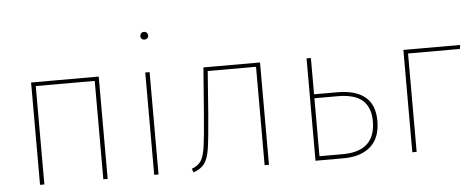

<svg xmlns="http://www.w3.org/2000/svg" viewBox="-49 -845 2403 970"><g transform="rotate(-5 1152.5 -359.5)"><path d="M439 -499H140V0H118V-519H461V0H439Z M728 -704Q728 -696 722.5 -690.5Q717 -685 708 -685Q699 -685 693.5 -690.5Q688 -696 688 -704Q688 -712 693.5 -718Q699 -724 708 -724Q717 -724 722.5 -718Q728 -712 728 -704ZM719 0H697V-519H719Z M1279 -519V0H1257V-499H1012L996 -284Q986 -159 978.5 -109.5Q971 -60 953.5 -34.5Q936 -9 896 5L889 -14Q921 -25 936 -48Q951 -71 958 -120Q965 -169 974 -286L992 -519Z M1844 -174Q1844 -87 1794.5 -43.5Q1745 0 1658 0H1515V-519H1537V-335H1653Q1844 -335 1844 -174ZM1821 -174Q1821 -243 1781.5 -279Q1742 -315 1654 -315H1537V-21H1655Q1821 -21 1821 -174Z M2006 0V-519H2294L2291 -499H2028V0Z"/></g></svg>

Font: Fira Sans Thin
Style: Regular
Weight: 100
Designer: bBox Type GmbH & Carrois Corporate GbR & Edenspiekermann AG
Foundry: bBox Type GmbH & Carrois Corporate GbR & Edenspiekermann AG
Version: Version 4.301